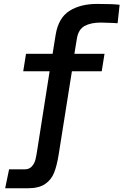

<svg xmlns="http://www.w3.org/2000/svg" viewBox="-20 -812 646 1004"><path d="M27.5 73.5H109Q133 73.5 146.5 58.2Q160 43 165 23.8Q170 4.5 174.5 -26L239.5 -439.5H101.5L116 -530.5H255L271 -630Q285.5 -718.5 343 -755Q400.5 -791.5 487.5 -791.5Q572 -791.5 605.5 -787L595 -690.5L569.5 -692Q528.5 -694 507.5 -694Q455 -694 422.5 -676.2Q390 -658.5 382 -610L369 -530.5H526.5L512 -439.5H356L287 -5Q277.5 54.5 262.8 91.5Q248 128.5 215.5 150.5Q183 172.5 125 172.5H7Z"/></svg>

Font: JuliaMono SemiBold
Style: Italic
Weight: 600
Italic angle: -9°
Monospace: yes
Designer: cormullion
Foundry: corm
Version: Version 0.056; ttfautohint (v1.8.4)